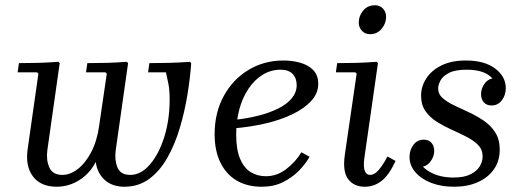

<svg xmlns="http://www.w3.org/2000/svg" viewBox="-20 -700 1985 730"><path d="M702 -465 707 -460Q703 -403 692.5 -339Q682 -275 663.5 -213Q645 -151 616.5 -100.5Q588 -50 547.5 -20Q507 10 453 10Q407 10 378.5 -15.5Q350 -41 344 -84Q328 -53 304 -32Q280 -11 252.5 -0.5Q225 10 196 10Q135 10 105.5 -29Q76 -68 85 -132L126 -420L121 -425H47L52 -460Q91 -460 126.5 -461Q162 -462 202 -465L207 -460L160 -129Q155 -92 167.5 -63.5Q180 -35 217 -35Q247 -35 276 -57.5Q305 -80 327 -122Q349 -164 357 -222L386 -420L381 -425H307L312 -460Q351 -460 386.5 -461Q422 -462 462 -465L467 -460L420 -129Q415 -92 426.5 -63.5Q438 -35 475 -35Q516 -35 550 -74.5Q584 -114 604.5 -179Q625 -244 625 -322Q625 -357 620.5 -380Q616 -403 611 -425H543L548 -460Q587 -460 624.5 -461Q662 -462 702 -465Z M975 10Q920 10 880 -13.5Q840 -37 818 -82Q796 -127 796 -190Q796 -271 830.5 -334.5Q865 -398 924.5 -434Q984 -470 1058 -470Q1091 -470 1121.5 -461.5Q1152 -453 1171 -433.5Q1190 -414 1190 -381Q1190 -346 1164 -317Q1138 -288 1092.5 -266Q1047 -244 989 -230.5Q931 -217 868 -212V-244Q918 -249 961.5 -260Q1005 -271 1038 -287.5Q1071 -304 1089.5 -326.5Q1108 -349 1108 -376Q1108 -403 1092.5 -419Q1077 -435 1047 -435Q1010 -435 979 -416Q948 -397 925 -363Q902 -329 890 -284.5Q878 -240 878 -188Q878 -132 892.5 -97Q907 -62 932.5 -46Q958 -30 991 -30Q1034 -30 1069.5 -58Q1105 -86 1126 -121L1157 -104Q1142 -77 1116.5 -51Q1091 -25 1056 -7.5Q1021 10 975 10Z M1453 -105 1484 -88Q1459 -34 1430.5 -12Q1402 10 1367 10Q1326 10 1304 -18.5Q1282 -47 1291 -111L1336 -420L1331 -425H1257L1262 -460Q1301 -460 1336.5 -461Q1372 -462 1412 -465L1417 -460L1365 -97Q1361 -66 1367 -50.5Q1373 -35 1387 -35Q1404 -35 1420.5 -54.5Q1437 -74 1453 -105ZM1387 -570Q1368 -570 1356 -583Q1344 -596 1344 -614Q1344 -640 1361 -660Q1378 -680 1405 -680Q1425 -680 1436.5 -667Q1448 -654 1448 -636Q1448 -611 1431 -590.5Q1414 -570 1387 -570Z M1706 10Q1658 10 1620 -4.5Q1582 -19 1559.5 -45Q1537 -71 1537 -103Q1537 -130 1552 -149.5Q1567 -169 1591 -169Q1610 -169 1620.5 -157Q1631 -145 1631 -126Q1631 -104 1615.5 -84.5Q1600 -65 1576 -65Q1557 -65 1551 -77Q1545 -89 1545 -103H1572Q1572 -72 1610.5 -48.5Q1649 -25 1704 -25Q1745 -25 1769.5 -37.5Q1794 -50 1804.5 -68.5Q1815 -87 1815 -105Q1815 -131 1798 -148.5Q1781 -166 1754.5 -179.5Q1728 -193 1698 -206.5Q1668 -220 1641.5 -236.5Q1615 -253 1598 -277Q1581 -301 1581 -336Q1581 -371 1600.5 -401.5Q1620 -432 1658 -451Q1696 -470 1751 -470Q1822 -470 1862.5 -439.5Q1903 -409 1903 -365Q1903 -338 1888 -318.5Q1873 -299 1849 -299Q1830 -299 1819.5 -311Q1809 -323 1809 -342Q1809 -365 1824 -384Q1839 -403 1864 -403Q1884 -403 1889.5 -391Q1895 -379 1895 -365H1868Q1868 -392 1839 -413.5Q1810 -435 1754 -435Q1711 -435 1687.5 -423Q1664 -411 1655 -394.5Q1646 -378 1646 -364Q1646 -342 1663 -327Q1680 -312 1706.5 -299.5Q1733 -287 1763 -273Q1793 -259 1819.5 -241Q1846 -223 1863 -196.5Q1880 -170 1880 -131Q1880 -88 1858 -56.5Q1836 -25 1797 -7.5Q1758 10 1706 10Z"/></svg>

Font: Brygada 1918
Style: Italic
Weight: 400
Italic angle: -8°
Designer: Mateusz Machalski | Borys Kosmynka | Przemek Hoffer
Foundry: NIEPODLEGLA 2018
Version: Version 3.006